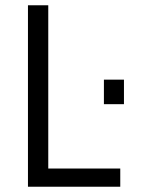

<svg xmlns="http://www.w3.org/2000/svg" viewBox="-20 -708 576 728"><path d="M86 0V-688H163V-69H436V0ZM374 -313V-406H450V-313Z"/></svg>

Font: Saira SemiCondensed
Style: Regular
Weight: 400
Width: 4
Designer: Hector Gatti with collaboration of the Omnibus-Type team
Foundry: Omnibus-Type
Version: Version 1.101